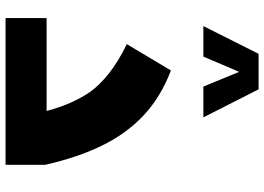

<svg xmlns="http://www.w3.org/2000/svg" viewBox="-150 -802 952 692"><g transform="rotate(90 326.0 -456.0)"><path d="M45 -148H380Q366 -200 348 -239Q330 -278 311 -305Q287 -339 244 -373Q201 -407 139 -437L234 -596Q331 -559 397 -496.5Q463 -434 505.5 -346Q548 -258 574 -143V0H45ZM74 -713 174 -912H302L403 -713H292L239 -842L184 -713Z"/></g></svg>

Font: Noto Kufi Arabic Black
Style: Regular
Weight: 900
Designer: Monotype Design Team, David Williams, Khaled Hosny
Foundry: Google LLC
Version: Version 2.109; ttfautohint (v1.8.4.7-5d5b)